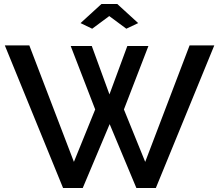

<svg xmlns="http://www.w3.org/2000/svg" viewBox="-20 -936 1091 956"><path d="M332 -707H437L525 -466L614 -707H719L597 -391L703 -130L924 -710H1047L756 0H659L526 -318L392 0H294L4 -710H126L348 -130L454 -391ZM381 -821 485 -916H564L668 -821L609 -793L524 -856L439 -793Z"/></svg>

Font: Raleway SemiBold
Style: Regular
Weight: 600
Designer: Matt McInerney, Pablo Impallari, Rodrigo Fuenzalida
Foundry: Matt McInerney, Pablo Impallari, Rodrigo Fuenzalida
Version: Version 4.026